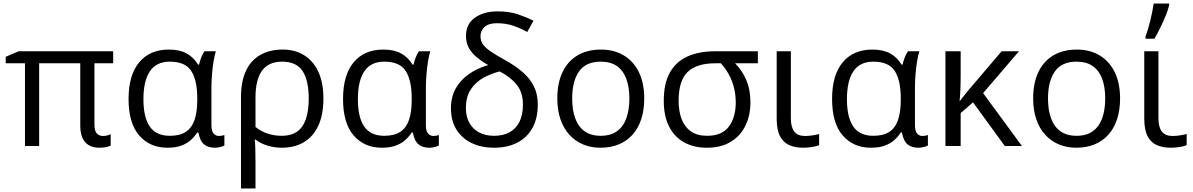

<svg xmlns="http://www.w3.org/2000/svg" viewBox="-20 -825 6744 1085"><path d="M562 -56.6Q575.7 -56.6 586.9 -59.8Q598.1 -63 605.5 -66.4V-2Q597.7 2 581.1 5.9Q564.5 9.8 541.5 9.8Q488.8 9.8 461.2 -21.7Q433.6 -53.2 433.6 -115.2V-467.3H201.2V0H121.1V-467.3H12.2V-503.9L85.4 -535.2H619.6V-467.3H513.7V-121.6Q513.7 -85.9 526.9 -71.3Q540 -56.6 562 -56.6Z M939.5 -57.6Q995.6 -57.6 1029.5 -79.6Q1063.5 -101.6 1079.1 -146.7Q1094.7 -191.9 1094.7 -260.7V-268.6Q1094.7 -371.1 1060.8 -423.8Q1026.9 -476.6 939.5 -476.6Q863.8 -476.6 827.1 -422.4Q790.5 -368.2 790.5 -264.6Q790.5 -162.1 826.4 -109.9Q862.3 -57.6 939.5 -57.6ZM926.3 9.8Q826.7 9.8 766.6 -59.6Q706.5 -128.9 706.5 -265.6Q706.5 -400.9 766.6 -472.9Q826.7 -544.9 934.6 -544.9Q994.1 -544.9 1033.9 -523.4Q1073.7 -502 1099.1 -460H1105Q1108.9 -478.5 1116.7 -499Q1124.5 -519.5 1135.3 -535.2H1199.7Q1192.4 -512.7 1186.8 -478Q1181.2 -443.4 1178 -404.3Q1174.8 -365.2 1174.8 -328.6V-118.2Q1174.8 -84 1187 -70.3Q1199.2 -56.6 1217.3 -56.6Q1225.1 -56.6 1234.1 -58.3Q1243.2 -60.1 1248 -62V-2.4Q1243.2 0.5 1234.4 3.2Q1225.6 5.9 1215.1 7.8Q1204.6 9.8 1193.8 9.8Q1156.7 9.8 1133.5 -8.8Q1110.4 -27.3 1101.1 -76.2H1094.7Q1079.6 -52.7 1057.9 -33.2Q1036.1 -13.7 1004.2 -2Q972.2 9.8 926.3 9.8Z M1807.6 -268.1Q1807.6 -177.7 1779.3 -115.7Q1751 -53.7 1698.2 -22Q1645.5 9.8 1572.3 9.8Q1529.8 9.8 1491.2 -2.2Q1452.6 -14.2 1423.8 -36.1H1419.4Q1421.9 -18.1 1422.9 16.4Q1423.8 50.8 1423.8 94.2V240.2H1341.8V-275.9Q1341.8 -366.2 1370.4 -425.8Q1398.9 -485.4 1451.9 -515.1Q1504.9 -544.9 1577.6 -544.9Q1646.5 -544.9 1698.2 -513.2Q1750 -481.4 1778.8 -419.7Q1807.6 -357.9 1807.6 -268.1ZM1574.2 -476.6Q1497.6 -476.6 1460.7 -425.5Q1423.8 -374.5 1423.8 -273.9V-107.9Q1453.1 -83 1491.5 -70.3Q1529.8 -57.6 1571.8 -57.6Q1651.9 -57.6 1688.2 -110.8Q1724.6 -164.1 1724.6 -268.1Q1724.6 -372.6 1689.2 -424.6Q1653.8 -476.6 1574.2 -476.6Z M2151.4 -57.6Q2207.5 -57.6 2241.5 -79.6Q2275.4 -101.6 2291 -146.7Q2306.6 -191.9 2306.6 -260.7V-268.6Q2306.6 -371.1 2272.7 -423.8Q2238.8 -476.6 2151.4 -476.6Q2075.7 -476.6 2039.1 -422.4Q2002.4 -368.2 2002.4 -264.6Q2002.4 -162.1 2038.3 -109.9Q2074.2 -57.6 2151.4 -57.6ZM2138.2 9.8Q2038.6 9.8 1978.5 -59.6Q1918.5 -128.9 1918.5 -265.6Q1918.5 -400.9 1978.5 -472.9Q2038.6 -544.9 2146.5 -544.9Q2206.1 -544.9 2245.8 -523.4Q2285.6 -502 2311 -460H2316.9Q2320.8 -478.5 2328.6 -499Q2336.4 -519.5 2347.2 -535.2H2411.6Q2404.3 -512.7 2398.7 -478Q2393.1 -443.4 2389.9 -404.3Q2386.7 -365.2 2386.7 -328.6V-118.2Q2386.7 -84 2398.9 -70.3Q2411.1 -56.6 2429.2 -56.6Q2437 -56.6 2446 -58.3Q2455.1 -60.1 2460 -62V-2.4Q2455.1 0.5 2446.3 3.2Q2437.5 5.9 2427 7.8Q2416.5 9.8 2405.8 9.8Q2368.7 9.8 2345.5 -8.8Q2322.3 -27.3 2313 -76.2H2306.6Q2291.5 -52.7 2269.8 -33.2Q2248 -13.7 2216.1 -2Q2184.1 9.8 2138.2 9.8Z M2791.5 -760.7Q2857.9 -760.7 2906.2 -744.4Q2954.6 -728 2994.6 -708L2959.5 -644Q2921.4 -665.5 2879.9 -679.7Q2838.4 -693.8 2788.1 -693.8Q2740.7 -693.8 2718 -672.4Q2695.3 -650.9 2695.3 -620.6Q2695.3 -595.2 2708.5 -575.4Q2721.7 -555.7 2751.5 -535.2Q2781.2 -514.6 2830.1 -487.8Q2889.6 -455.1 2931.9 -418.9Q2974.1 -382.8 2996.6 -338.1Q3019 -293.5 3019 -234.4Q3019 -155.8 2988.5 -101.3Q2958 -46.9 2902.6 -18.6Q2847.2 9.8 2772 9.8Q2700.7 9.8 2645.8 -16.4Q2590.8 -42.5 2559.6 -92.5Q2528.3 -142.6 2528.3 -213.4Q2528.3 -276.9 2555.2 -325Q2582 -373 2629.6 -406.2Q2677.2 -439.5 2738.8 -457.5Q2700.2 -479.5 2672.1 -503.2Q2644 -526.9 2628.7 -555.7Q2613.3 -584.5 2613.3 -621.6Q2613.3 -689.9 2664.1 -725.3Q2714.8 -760.7 2791.5 -760.7ZM2803.7 -421.4Q2759.8 -410.6 2715.6 -387.5Q2671.4 -364.3 2642.1 -322.3Q2612.8 -280.3 2612.8 -212.9Q2612.8 -167 2631.8 -131.8Q2650.9 -96.7 2686.5 -77.1Q2722.2 -57.6 2772 -57.6Q2824.2 -57.6 2860.6 -78.1Q2897 -98.6 2916 -137.9Q2935.1 -177.2 2935.1 -233.4Q2935.1 -302.7 2900.1 -346.2Q2865.2 -389.6 2803.7 -421.4Z M3620.6 -268.6Q3620.6 -202.6 3603.5 -150.9Q3586.4 -99.1 3554.2 -63.5Q3522 -27.8 3476.3 -9Q3430.7 9.8 3373 9.8Q3319.3 9.8 3274.7 -9Q3230 -27.8 3197.5 -63.5Q3165 -99.1 3147.2 -150.9Q3129.4 -202.6 3129.4 -268.6Q3129.4 -356.4 3159.2 -418.2Q3189 -480 3244.4 -512.5Q3299.8 -544.9 3376.5 -544.9Q3449.7 -544.9 3504.6 -512.2Q3559.6 -479.5 3590.1 -417.7Q3620.6 -356 3620.6 -268.6ZM3213.4 -268.6Q3213.4 -204.1 3230.5 -156.7Q3247.6 -109.4 3283.2 -83.5Q3318.8 -57.6 3375 -57.6Q3430.7 -57.6 3466.6 -83.5Q3502.4 -109.4 3519.5 -156.7Q3536.6 -204.1 3536.6 -268.6Q3536.6 -332.5 3519.5 -379.2Q3502.4 -425.8 3466.8 -451.2Q3431.2 -476.6 3374.5 -476.6Q3291 -476.6 3252.2 -421.4Q3213.4 -366.2 3213.4 -268.6Z M4220.7 -246.6Q4220.7 -173.3 4192.6 -115.2Q4164.6 -57.1 4109.6 -23.7Q4054.7 9.8 3973.6 9.8Q3899.9 9.8 3845.2 -21Q3790.5 -51.8 3760.7 -110.8Q3731 -169.9 3731 -254.9Q3731 -354 3765.9 -415.8Q3800.8 -477.5 3866 -506.3Q3931.2 -535.2 4021 -535.2H4262.7V-467.3H4133.8Q4172.9 -428.7 4196.8 -374Q4220.7 -319.3 4220.7 -246.6ZM3814.9 -254.9Q3814.9 -197.3 3831.5 -152.8Q3848.1 -108.4 3883.8 -83Q3919.4 -57.6 3976.1 -57.6Q4060.5 -57.6 4099.1 -110.1Q4137.7 -162.6 4137.7 -245.1Q4137.7 -289.1 4127.9 -328.6Q4118.2 -368.2 4099.4 -402.8Q4080.6 -437.5 4053.7 -467.3H4021Q3916.5 -467.3 3865.7 -418.2Q3814.9 -369.1 3814.9 -254.9Z M4449.2 -535.2V-156.7Q4449.2 -106.4 4468.5 -81.5Q4487.8 -56.6 4529.3 -56.6Q4550.3 -56.6 4573.2 -60.3Q4596.2 -64 4608.9 -67.9V-4.9Q4595.2 1.5 4569.3 5.6Q4543.5 9.8 4518.6 9.8Q4474.6 9.8 4440.9 -4.6Q4407.2 -19 4388.2 -54.9Q4369.1 -90.8 4369.1 -154.8V-535.2Z M4915 -57.6Q4971.2 -57.6 5005.1 -79.6Q5039.1 -101.6 5054.7 -146.7Q5070.3 -191.9 5070.3 -260.7V-268.6Q5070.3 -371.1 5036.4 -423.8Q5002.4 -476.6 4915 -476.6Q4839.4 -476.6 4802.7 -422.4Q4766.1 -368.2 4766.1 -264.6Q4766.1 -162.1 4802 -109.9Q4837.9 -57.6 4915 -57.6ZM4901.9 9.8Q4802.2 9.8 4742.2 -59.6Q4682.1 -128.9 4682.1 -265.6Q4682.1 -400.9 4742.2 -472.9Q4802.2 -544.9 4910.2 -544.9Q4969.7 -544.9 5009.5 -523.4Q5049.3 -502 5074.7 -460H5080.6Q5084.5 -478.5 5092.3 -499Q5100.1 -519.5 5110.8 -535.2H5175.3Q5168 -512.7 5162.4 -478Q5156.7 -443.4 5153.6 -404.3Q5150.4 -365.2 5150.4 -328.6V-118.2Q5150.4 -84 5162.6 -70.3Q5174.8 -56.6 5192.9 -56.6Q5200.7 -56.6 5209.7 -58.3Q5218.8 -60.1 5223.6 -62V-2.4Q5218.8 0.5 5210 3.2Q5201.2 5.9 5190.7 7.8Q5180.2 9.8 5169.4 9.8Q5132.3 9.8 5109.1 -8.8Q5085.9 -27.3 5076.7 -76.2H5070.3Q5055.2 -52.7 5033.4 -33.2Q5011.7 -13.7 4979.7 -2Q4947.8 9.8 4901.9 9.8Z M5738.3 -535.2 5535.6 -298.8 5754.9 0H5658.2L5478.5 -246.6L5408.7 -186V0H5322.8V-535.2H5408.7V-395.5Q5408.7 -355.5 5407 -316.7Q5405.3 -277.8 5402.8 -254.9H5404.8Q5414.6 -268.1 5425.5 -281.5Q5436.5 -294.9 5445.8 -307.1L5640.1 -535.2Z M6309.6 -268.6Q6309.6 -202.6 6292.5 -150.9Q6275.4 -99.1 6243.2 -63.5Q6210.9 -27.8 6165.3 -9Q6119.6 9.8 6062 9.8Q6008.3 9.8 5963.6 -9Q5918.9 -27.8 5886.5 -63.5Q5854 -99.1 5836.2 -150.9Q5818.4 -202.6 5818.4 -268.6Q5818.4 -356.4 5848.1 -418.2Q5877.9 -480 5933.3 -512.5Q5988.8 -544.9 6065.4 -544.9Q6138.7 -544.9 6193.6 -512.2Q6248.5 -479.5 6279.1 -417.7Q6309.6 -356 6309.6 -268.6ZM5902.3 -268.6Q5902.3 -204.1 5919.4 -156.7Q5936.5 -109.4 5972.2 -83.5Q6007.8 -57.6 6064 -57.6Q6119.6 -57.6 6155.5 -83.5Q6191.4 -109.4 6208.5 -156.7Q6225.6 -204.1 6225.6 -268.6Q6225.6 -332.5 6208.5 -379.2Q6191.4 -425.8 6155.8 -451.2Q6120.1 -476.6 6063.5 -476.6Q5980 -476.6 5941.2 -421.4Q5902.3 -366.2 5902.3 -268.6Z M6526.4 -535.2V-156.7Q6526.4 -106.4 6545.7 -81.5Q6564.9 -56.6 6606.4 -56.6Q6627.4 -56.6 6650.4 -60.3Q6673.3 -64 6686 -67.9V-4.9Q6672.4 1.5 6646.5 5.6Q6620.6 9.8 6595.7 9.8Q6551.8 9.8 6518.1 -4.6Q6484.4 -19 6465.3 -54.9Q6446.3 -90.8 6446.3 -154.8V-535.2ZM6453.6 -606V-619.1Q6460.4 -637.7 6467.5 -661.1Q6474.6 -684.6 6480.7 -710Q6486.8 -735.4 6491.7 -760Q6496.6 -784.7 6499.5 -805.2H6586.9V-794.4Q6581.5 -771.5 6567.9 -737.8Q6554.2 -704.1 6537.1 -668.9Q6520 -633.8 6503.4 -606Z"/></svg>

Font: Wonky
Style: Regular
Weight: 400
Designer: Monotype Design Team
Foundry: Monotype Imaging Inc.
Version: Version 3.000